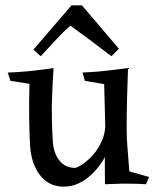

<svg xmlns="http://www.w3.org/2000/svg" viewBox="-20 -688 588 717"><path d="M217 9Q162 9 128.5 -35Q95 -79 92 -151Q90 -186 89 -242.5Q88 -299 90 -375L19 -386L9 -417Q44 -418 90.5 -422.5Q137 -427 180 -434Q176 -377 174 -313.5Q172 -250 177 -164Q179 -118 201 -89.5Q223 -61 261 -61Q273 -64 291.5 -77Q310 -90 329 -111.5Q348 -133 361 -163.5Q374 -194 374 -231L400 -188Q394 -139 367.5 -94Q341 -49 302 -20Q263 9 217 9ZM372 0Q372 -34 371.5 -53.5Q371 -73 371.5 -92.5Q372 -112 375 -145L369 -374L297 -386L288 -417Q312 -418 342.5 -420.5Q373 -423 404 -427Q435 -431 458 -434Q456 -378 454.5 -320.5Q453 -263 453 -207Q453 -173 456 -137Q459 -101 463 -48L537 -27L525 0Q508 -1 495.5 -1.5Q483 -2 468.5 -2Q454 -2 430 -2Q416 -2 401 -1Q386 0 372 0ZM286 -668Q319 -629 353 -589.5Q387 -550 424 -506L396 -478Q353 -511 315.5 -539Q278 -567 243 -592Q218 -571 190.5 -541Q163 -511 132 -478L105 -503Q143 -547 176.5 -586Q210 -625 247 -668Z"/></svg>

Font: Ruwudu
Style: Regular
Weight: 400
Designer: Becca Hirsbrunner Spalinger
Foundry: SIL International
Version: Version 3.000